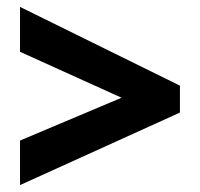

<svg xmlns="http://www.w3.org/2000/svg" viewBox="-20 -705 579 556"><path d="M38 -169 501 -379V-457L38 -685V-555L332 -422L38 -298Z"/></svg>

Font: Noto Sans Malayalam UI SemiCondensed ExtraBold
Style: Regular
Weight: 800
Width: 4
Designer: Jelle Bosma - Monotype Design Team
Foundry: Monotype Imaging Inc.
Version: Version 2.104